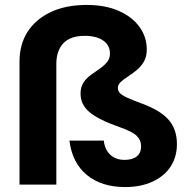

<svg xmlns="http://www.w3.org/2000/svg" viewBox="-20 -747 761 777"><path d="M486 10Q391 10 331.5 -39Q272 -88 261 -178H400Q404 -142 426 -121Q448 -100 484 -100Q516 -100 533.5 -114Q551 -128 551 -155Q551 -180 533 -197.5Q515 -215 463 -233Q380 -262 343 -292.5Q306 -323 306 -368Q306 -395 318 -413Q330 -431 348 -444Q366 -457 383.5 -469Q401 -481 413 -495.5Q425 -510 425 -530Q425 -564 397.5 -583Q370 -602 323 -602Q265 -602 236.5 -572Q208 -542 208 -488V0H59V-498Q59 -567 91.5 -618Q124 -669 185 -698Q246 -727 331 -727Q406 -727 460.5 -703Q515 -679 544.5 -638Q574 -597 574 -547Q574 -518 562.5 -498Q551 -478 533.5 -463.5Q516 -449 498 -437.5Q480 -426 468.5 -415Q457 -404 457 -391Q457 -381 464 -372Q471 -363 492 -353Q513 -343 554 -328Q630 -300 663 -261.5Q696 -223 696 -164Q696 -112 670.5 -73Q645 -34 597.5 -12Q550 10 486 10Z"/></svg>

Font: DM Sans 28pt Black
Style: Regular
Weight: 900
Version: Version 4.004;gftools[0.9.30]